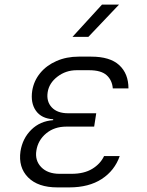

<svg xmlns="http://www.w3.org/2000/svg" viewBox="-20 -805 640 834"><path d="M281 9H229Q145 9 102 -34.5Q59 -78 69 -148Q78 -204 116 -241.5Q154 -279 211 -283V-287Q160 -290 136 -324Q112 -358 120 -411Q127 -454 154.5 -487.5Q182 -521 225.5 -540Q269 -559 322 -559H376Q458 -559 498 -522Q538 -485 538 -421H470Q467 -457 443 -478.5Q419 -500 367 -500H313Q266 -500 229.5 -472Q193 -444 187 -404Q181 -364 205 -338.5Q229 -313 276 -313H398L389 -255H268Q216 -255 180.5 -225.5Q145 -196 138 -151Q131 -108 159 -79Q187 -50 239 -50H291Q345 -50 380.5 -71.5Q416 -93 432 -127H500Q478 -64 422 -27.5Q366 9 281 9ZM295 -645 423 -785H497L364 -645Z"/></svg>

Font: NKDuy Mono ExtraLight
Style: Italic
Weight: 200
Italic angle: -9°
Monospace: yes
Designer: NKDuy
Foundry: NKDuy
Version: Version 2.251; ttfautohint (v1.8.4.7-5d5b)